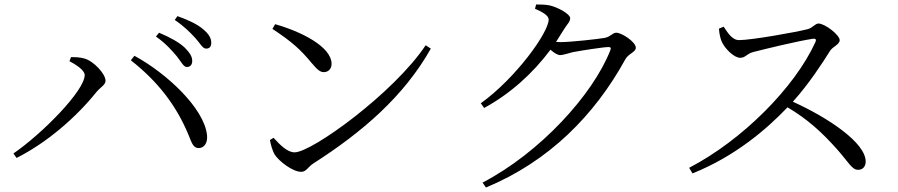

<svg xmlns="http://www.w3.org/2000/svg" viewBox="-20 -791 4010 857"><path d="M769 -540C789 -515 799 -492 814 -492C829 -492 838 -502 838 -519C838 -538 828 -555 804 -579C779 -602 740 -624 690 -645L676 -628C720 -597 747 -566 769 -540ZM852 -621C874 -597 884 -574 900 -574C915 -574 923 -583 923 -600C923 -620 913 -639 886 -661C862 -682 823 -701 772 -719L760 -702C805 -671 829 -646 852 -621ZM290 -518C316 -504 358 -479 358 -456C358 -386 168 -194 40 -106L54 -86C189 -154 320 -267 411 -381C430 -403 451 -412 451 -431C451 -461 398 -519 356 -530C336 -536 312 -536 297 -536ZM868 -130C891 -131 908 -152 904 -189C890 -310 722 -465 580 -542L564 -522C683 -428 765 -324 821 -190C837 -150 843 -130 868 -130Z M1208 -683 1196 -662C1284 -604 1322 -569 1370 -511C1396 -480 1409 -469 1425 -469C1446 -469 1460 -484 1460 -506C1460 -583 1322 -651 1208 -683ZM1880 -589C1738 -376 1372 -111 1295 -111C1263 -111 1231 -143 1201 -176L1185 -166C1187 -150 1196 -118 1206 -101C1226 -71 1286 -24 1325 -24C1347 -24 1358 -49 1378 -61C1597 -201 1783 -361 1903 -574Z M2134 24 2149 46C2431 -71 2634 -277 2771 -526C2785 -552 2818 -558 2818 -578C2818 -604 2755 -645 2731 -645C2714 -645 2707 -628 2680 -622C2652 -617 2529 -603 2481 -603L2462 -604L2496 -658C2511 -683 2525 -693 2525 -710C2525 -728 2472 -758 2433 -767C2411 -771 2391 -771 2373 -771L2368 -752C2403 -737 2429 -721 2429 -704C2429 -646 2282 -442 2126 -330L2141 -309C2258 -373 2358 -463 2437 -569C2453 -555 2469 -545 2480 -545C2494 -545 2515 -553 2536 -558C2572 -565 2674 -581 2696 -581C2705 -581 2709 -578 2704 -566C2626 -368 2391 -110 2134 24Z M3189 -663C3191 -635 3197 -614 3203 -602C3215 -576 3255 -533 3284 -533C3308 -533 3312 -551 3343 -559C3398 -573 3537 -607 3608 -618C3619 -619 3625 -617 3620 -604C3527 -399 3291 -164 3056 -42L3071 -17C3261 -93 3403 -215 3495 -312C3585 -259 3649 -200 3716 -125C3769 -65 3783 -33 3810 -33C3833 -33 3844 -50 3844 -70C3844 -153 3680 -264 3519 -337C3592 -418 3651 -510 3685 -564C3698 -584 3728 -592 3728 -612C3728 -634 3663 -686 3633 -686C3619 -686 3607 -667 3586 -661C3531 -647 3334 -612 3279 -612C3246 -612 3227 -648 3210 -672Z"/></svg>

Font: Harano Aji Mincho CN
Style: Regular
Weight: 400
Foundry: Masamichi Hosoda
Version: HaranoAjiMinchoCN-Regular version 20230610;ttx 4.39.4